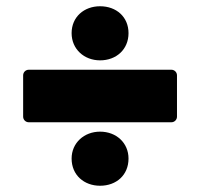

<svg xmlns="http://www.w3.org/2000/svg" viewBox="-20 -633 640 614"><path d="M300 -440C352 -440 391 -475 391 -527C391 -579 352 -613 300 -613C249 -613 209 -579 209 -527C209 -476 249 -440 300 -440ZM528 -242C538 -242 546 -250 546 -260V-392C546 -402 538 -410 528 -410H72C62 -410 54 -402 54 -392V-260C54 -250 62 -242 72 -242ZM300 -39C352 -39 391 -73 391 -126C391 -176 352 -212 300 -212C249 -212 209 -176 209 -126C209 -73 249 -39 300 -39Z"/></svg>

Font: LINE Seed Sans TH Heavy
Style: Regular
Weight: 900
Designer: Dalton Maag Ltd | Thai characters by Cadson Demak Co.,Ltd.
Foundry: Dalton Maag Ltd
Version: Version 1.003